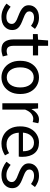

<svg xmlns="http://www.w3.org/2000/svg" viewBox="950 -1613 675 2615"><g transform="rotate(90 1287.5 -305.5)"><path d="M209.5 12.2Q158.2 12.2 111.1 -7.3Q64 -26.9 29.3 -55.7L71.8 -112.8Q103.5 -87.4 136.5 -71.3Q169.4 -55.2 212.4 -55.2Q259.8 -55.2 282.7 -76.2Q305.7 -97.2 305.7 -127.4Q305.7 -152.3 289.3 -168.7Q272.9 -185.1 247.6 -196.8Q222.2 -208.5 195.3 -218.3Q161.6 -231 128.4 -248.3Q95.2 -265.6 73.2 -292.5Q51.3 -319.3 51.3 -360.4Q51.3 -419.9 96.2 -459.5Q141.1 -499 220.7 -499Q266.6 -499 305.7 -483.2Q344.7 -467.3 373.5 -444.3L332 -390.1Q307.1 -408.7 281 -420.2Q254.9 -431.6 221.2 -431.6Q176.8 -431.6 155.8 -413.1Q134.8 -394.5 134.8 -367.2Q134.8 -344.7 150.1 -329.3Q165.5 -314 189.9 -302.7Q214.4 -291.5 241.7 -281.2Q276.4 -268.6 310.5 -251.7Q344.7 -234.9 366.9 -206.8Q389.2 -178.7 389.2 -132.3Q389.2 -73.2 343 -30.5Q296.9 12.2 209.5 12.2Z M657.2 12.2Q578.6 12.2 547.6 -33.4Q516.6 -79.1 516.6 -152.3V-416.5H444.3V-481.9L520.5 -486.8L530.8 -623H604V-486.8H734.4V-416.5H604V-151.4Q604 -106.4 620.4 -82.5Q636.7 -58.6 677.7 -58.6Q690.9 -58.6 705.8 -62.7Q720.7 -66.9 732.4 -71.3L749 -5.9Q728.5 0.5 705.1 6.3Q681.6 12.2 657.2 12.2Z M1033.7 12.2Q972.7 12.2 921.4 -17.6Q870.1 -47.4 839.1 -104.5Q808.1 -161.6 808.1 -243.2Q808.1 -326.2 839.1 -383.1Q870.1 -439.9 921.4 -469.5Q972.7 -499 1033.7 -499Q1094.7 -499 1146 -469.5Q1197.3 -439.9 1228.8 -383.1Q1260.3 -326.2 1260.3 -243.2Q1260.3 -161.6 1228.8 -104.5Q1197.3 -47.4 1146 -17.6Q1094.7 12.2 1033.7 12.2ZM1033.7 -60.1Q1096.7 -60.1 1133.8 -110.1Q1170.9 -160.2 1170.9 -243.2Q1170.9 -327.1 1133.8 -377.2Q1096.7 -427.2 1033.7 -427.2Q971.2 -427.2 934.3 -377.2Q897.5 -327.1 897.5 -243.2Q897.5 -160.2 934.3 -110.1Q971.2 -60.1 1033.7 -60.1Z M1386.2 0V-486.8H1457.5L1464.8 -398.9H1468.3Q1493.2 -445.3 1529.3 -472.2Q1565.4 -499 1606 -499Q1622.6 -499 1634.8 -496.6Q1647 -494.1 1658.7 -488.8L1642.6 -413.1Q1630.4 -417 1620.1 -418.9Q1609.9 -420.9 1594.7 -420.9Q1564.5 -420.9 1530.8 -396Q1497.1 -371.1 1472.7 -310.5V0Z M1935.5 12.2Q1870.6 12.2 1817.4 -17.8Q1764.2 -47.9 1732.7 -104.7Q1701.2 -161.6 1701.2 -243.2Q1701.2 -324.7 1731.7 -381.8Q1762.2 -439 1812 -469Q1861.8 -499 1920.4 -499Q2018.1 -499 2067.1 -437.7Q2116.2 -376.5 2116.2 -270Q2116.2 -256.8 2115.2 -244.9Q2114.3 -232.9 2112.8 -223.6H1787.1Q1791.5 -145 1835 -101.1Q1878.4 -57.1 1946.8 -57.1Q1980.5 -57.1 2009.8 -65.9Q2039.1 -74.7 2065.9 -92.3L2096.2 -36.1Q2064.5 -15.6 2024.7 -1.7Q1984.9 12.2 1935.5 12.2ZM1786.1 -280.8H2040Q2040 -355 2010.3 -392.8Q1980.5 -430.7 1922.4 -430.7Q1870.1 -430.7 1831.5 -392.3Q1793 -354 1786.1 -280.8Z M2363.3 12.2Q2312 12.2 2264.9 -7.3Q2217.8 -26.9 2183.1 -55.7L2225.6 -112.8Q2257.3 -87.4 2290.3 -71.3Q2323.2 -55.2 2366.2 -55.2Q2413.6 -55.2 2436.5 -76.2Q2459.5 -97.2 2459.5 -127.4Q2459.5 -152.3 2443.1 -168.7Q2426.8 -185.1 2401.4 -196.8Q2376 -208.5 2349.1 -218.3Q2315.4 -231 2282.2 -248.3Q2249 -265.6 2227.1 -292.5Q2205.1 -319.3 2205.1 -360.4Q2205.1 -419.9 2250 -459.5Q2294.9 -499 2374.5 -499Q2420.4 -499 2459.5 -483.2Q2498.5 -467.3 2527.3 -444.3L2485.8 -390.1Q2460.9 -408.7 2434.8 -420.2Q2408.7 -431.6 2375 -431.6Q2330.6 -431.6 2309.6 -413.1Q2288.6 -394.5 2288.6 -367.2Q2288.6 -344.7 2304 -329.3Q2319.3 -314 2343.8 -302.7Q2368.2 -291.5 2395.5 -281.2Q2430.2 -268.6 2464.4 -251.7Q2498.5 -234.9 2520.8 -206.8Q2543 -178.7 2543 -132.3Q2543 -73.2 2496.8 -30.5Q2450.7 12.2 2363.3 12.2Z"/></g></svg>

Font: Varta Medium
Style: Regular
Weight: 500
Designer: Joana Correia, Viktoriya Grabowska, Eben Sorkin
Foundry: Sorkin Type Co.
Version: Version 1.004